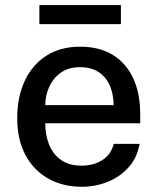

<svg xmlns="http://www.w3.org/2000/svg" viewBox="-20 -706 604 736"><path d="M153.5 -233.5Q153.5 -187 168.8 -150.2Q184 -113.5 215 -92.2Q246 -71 292 -71Q338 -71 371.8 -92Q405.5 -113 416 -154.5H515Q506 -101.5 472.8 -64.5Q439.5 -27.5 392.5 -8.8Q345.5 10 294 10Q220.5 10 164.5 -21.8Q108.5 -53.5 77.2 -112.5Q46 -171.5 46 -253Q46 -333.5 74.5 -395.2Q103 -457 157 -492Q211 -527 287 -527Q362 -527 413.2 -495Q464.5 -463 491 -405.2Q517.5 -347.5 517.5 -269V-233.5ZM153.5 -303H415.5Q415.5 -343.5 401.5 -376.8Q387.5 -410 358.8 -429.2Q330 -448.5 286.5 -448.5Q242 -448.5 212.5 -427Q183 -405.5 168.2 -372Q153.5 -338.5 153.5 -303ZM443.5 -686.5V-613.5H131V-686.5Z"/></svg>

Font: Public Sans Medium
Style: Regular
Weight: 500
Designer: The Public Sans Project Authors: Dan O. Williams and USWDS (Libre Franklin designed by Pablo Impallari and Rodrigo Fuenz
Version: Version 1.007